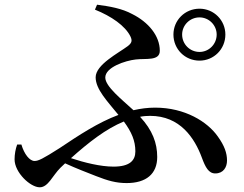

<svg xmlns="http://www.w3.org/2000/svg" viewBox="-20 -776 1040 817"><path d="M718 -629C718 -567 767 -518 829 -518C890 -518 939 -567 939 -629C939 -690 890 -739 829 -739C767 -739 718 -690 718 -629ZM755 -629C755 -669 788 -702 829 -702C869 -702 902 -669 902 -629C902 -588 869 -555 829 -555C788 -555 755 -588 755 -629ZM71 -161H53C46 -142 42 -119 42 -98C42 -42 109 21 149 21C185 21 203 -28 237 -62L257 -81C305 -59 350 -42 388 -27C439 -7 474 3 519 3C602 3 649 -36 649 -108C649 -167 629 -222 576 -279C590 -282 605 -283 619 -283C746 -283 808 -189 839 -105C854 -64 868 -38 896 -38C931 -38 946 -65 946 -93C946 -125 935 -156 907 -195C863 -258 767 -318 640 -318C609 -318 578 -314 548 -307C498 -353 428 -408 428 -446C428 -490 513 -518 558 -523C602 -528 660 -516 660 -560C660 -624 611 -682 543 -716C499 -740 447 -749 393 -756L384 -735C454 -707 513 -666 535 -621C543 -604 542 -594 524 -580C484 -550 387 -501 387 -447C387 -396 437 -345 484 -287C398 -255 316 -201 234 -146C162 -100 143 -91 127 -91C106 -91 83 -120 71 -161ZM507 -259C540 -214 556 -177 556 -132C556 -93 532 -67 463 -67C408 -67 339 -84 282 -103C357 -170 431 -228 507 -259Z"/></svg>

Font: Noto Serif CJK HK SemiBold
Style: Regular
Weight: 600
Designer: Ryoko NISHIZUKA 西塚涼子 (kana & ideographs); Frank Grießhammer (Latin, Greek & Cyrillic); Wenlong ZHANG 张文龙 (bopomofo); San
Foundry: Adobe
Version: Version 2.001;hotconv 1.1.0;makeotfexe 2.6.0